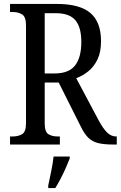

<svg xmlns="http://www.w3.org/2000/svg" viewBox="-20 -734 613 975"><path d="M31 0V-41H45Q72 -41 92 -52.5Q112 -64 112 -108V-605Q112 -649 92 -661Q72 -673 45 -673H31V-714H269Q385 -714 439 -668Q493 -622 493 -525Q493 -469 475 -432Q457 -395 428.5 -372Q400 -349 367 -337L482 -121Q503 -82 523.5 -61.5Q544 -41 570 -41H573V0H558Q510 0 480 -7Q450 -14 429.5 -33.5Q409 -53 391 -90L278 -315H207V-108Q207 -64 226 -52.5Q245 -41 273 -41H284V0ZM257 -361Q330 -361 361.5 -402Q393 -443 393 -521Q393 -595 363 -631Q333 -667 263 -667H207V-361ZM225 208Q232 174 240 136Q248 98 252 61H334V71Q326 92 314 119Q302 146 288 173Q274 200 261 221H225Z"/></svg>

Font: Noto Serif Sinhala Condensed
Style: Regular
Weight: 400
Width: 3
Designer: Jelle Bosma - Monotype Design Team
Foundry: Monotype Imaging Inc.
Version: Version 2.007; ttfautohint (v1.8.4.7-5d5b)